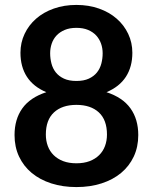

<svg xmlns="http://www.w3.org/2000/svg" viewBox="-20 -751 620 779"><path d="M290 -88.5Q320.5 -88.5 343.5 -97.2Q366.5 -106 382.2 -121.5Q398 -137 406 -158.5Q414 -180 414 -205Q414 -264.5 381 -295Q348 -325.5 290 -325.5Q232 -325.5 199 -295Q166 -264.5 166 -205Q166 -180 174 -158.5Q182 -137 197.8 -121.5Q213.5 -106 236.5 -97.2Q259.5 -88.5 290 -88.5ZM290 -638Q262.5 -638 242.5 -629.5Q222.5 -621 209.2 -606.8Q196 -592.5 189.8 -574Q183.5 -555.5 183.5 -535Q183.5 -513.5 188.8 -493.2Q194 -473 206.5 -457.2Q219 -441.5 239.5 -432Q260 -422.5 290 -422.5Q320 -422.5 340.5 -432Q361 -441.5 373.5 -457.2Q386 -473 391.2 -493.2Q396.5 -513.5 396.5 -535Q396.5 -555.5 390 -574Q383.5 -592.5 370.5 -606.8Q357.5 -621 337.5 -629.5Q317.5 -638 290 -638ZM412 -377Q478 -355.5 509.5 -311.2Q541 -267 541 -203Q541 -155 522.8 -116Q504.5 -77 471.5 -49.5Q438.5 -22 392.2 -7Q346 8 290 8Q234 8 187.8 -7Q141.5 -22 108.5 -49.5Q75.5 -77 57.2 -116Q39 -155 39 -203Q39 -267 70.5 -311.2Q102 -355.5 168 -377Q115.5 -399 89.2 -439.5Q63 -480 63 -537Q63 -578 79.8 -613.5Q96.5 -649 126.5 -675.2Q156.5 -701.5 198.2 -716.2Q240 -731 290 -731Q340 -731 381.8 -716.2Q423.5 -701.5 453.5 -675.2Q483.5 -649 500.2 -613.5Q517 -578 517 -537Q517 -480 490.8 -439.5Q464.5 -399 412 -377Z"/></svg>

Font: Lato 2
Style: Bold
Weight: 700
Designer: Lukasz Dziedzic with Adam Twardoch and Botio Nikoltchev
Foundry: tyPoland Lukasz Dziedzic
Version: Version 2.015; 2015-08-06; http://www.latofonts.com/